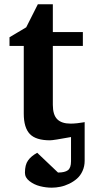

<svg xmlns="http://www.w3.org/2000/svg" viewBox="-20 -636 415 887"><path d="M371.1 106.9Q371.1 132.3 361.3 153.8Q351.6 175.3 335.7 189.2Q319.8 203.1 299.6 212.9Q279.3 222.7 259 226.8Q238.8 231 219.2 231Q191.9 231 164.8 224.1Q137.7 217.3 116.5 200.9Q95.2 184.6 95.2 162.1Q95.2 125.5 109.4 105.5Q123.5 85.4 151.9 69.8L248 161.1Q279.3 161.1 293.7 150.4Q308.1 139.6 308.1 108.9V-2.9Q226.6 12.2 210.9 12.2Q145.5 12.2 117.7 -17.1Q89.8 -46.4 89.8 -110.8V-423.8H23.9V-463.9L101.1 -509.8L154.8 -616.2H224.1V-487.8H362.8V-423.8H224.1V-151.9Q224.1 -105.5 244.4 -85.2Q264.6 -64.9 306.2 -64.9Q320.3 -64.9 336.7 -66.7Q353 -68.4 362.3 -70.3L371.1 -71.8Z"/></svg>

Font: Veleka
Style: Bold
Weight: 700
Designer: Stefan Peev, Context Ltd, 2016; SIL International, 1997-2014.
Foundry: Stefan Peev, Context Ltd, 2016
Version: Version 1.000